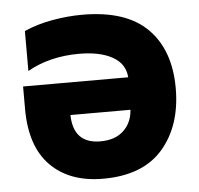

<svg xmlns="http://www.w3.org/2000/svg" viewBox="-45 -610 691 666"><g transform="rotate(-5 300.0 -276.5)"><path d="M62 -524V-385Q140 -429 242 -429Q315 -429 358.5 -404.5Q402 -380 405 -333H39V-255Q39 -124 105.5 -57Q172 10 288 10Q427 10 496.5 -70.5Q566 -151 566 -281Q566 -414 491.5 -488.5Q417 -563 265 -563Q214 -563 160.5 -553.5Q107 -544 62 -524ZM290 -120Q196 -120 194 -220H403Q400 -175 370.5 -147.5Q341 -120 290 -120Z"/></g></svg>

Font: Noto Sans Mono UI ExtraBold
Style: Regular
Weight: 800
Designer: Monotype Design team
Foundry: Monotype Imaging Inc.
Version: 1.000